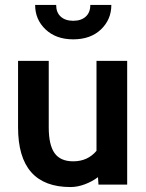

<svg xmlns="http://www.w3.org/2000/svg" viewBox="-20 -746 592 776"><path d="M276 -587Q206.5 -587 164.2 -627Q122 -667 122 -726H207Q207 -695.5 225.5 -678.8Q244 -662 276 -662Q308 -662 326.5 -678.8Q345 -695.5 345 -726H430Q430 -667 388 -627Q346 -587 276 -587ZM370 -136.5V-500H494V0H378L376 -30Q353 -12.5 323 -1.2Q293 10 265 10Q53 10 53 -231V-500H177V-231Q177 -160.5 200.5 -127.2Q224 -94 276 -94Q334.5 -94 370 -136.5Z"/></svg>

Font: Cabin
Style: Bold
Weight: 700
Designer: Pablo Impallari
Foundry: Pablo Impallari. http://www.impallari.com Igino Marini. http://www.ikern.com
Version: Version 3.001;hotconv 1.0.109;makeotfexe 2.5.65596